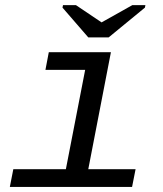

<svg xmlns="http://www.w3.org/2000/svg" viewBox="-20 -733 640 753"><path d="M326.2 -69.3H511.7L498 0H18.6L32.2 -69.3H238.3L314 -459H158.2L171.4 -528.3H415ZM406.2 -586.4H326.2L225.1 -703.1L227.1 -712.9H277.8L377.9 -645.5H378.9L499 -712.9H550.3L548.3 -703.1Z"/></svg>

Font: Cousine
Style: Italic
Weight: 400
Italic angle: -12°
Monospace: yes
Designer: Steve Matteson
Foundry: Monotype Imaging Inc.
Version: Version 1.21